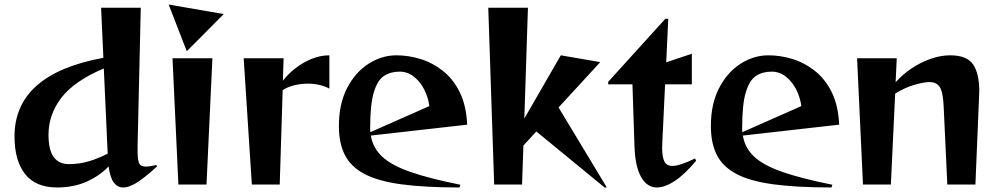

<svg xmlns="http://www.w3.org/2000/svg" viewBox="-20 -814 4414 847"><path d="M673 -80Q630 -40 591.5 -13.5Q553 13 523 13Q499 13 482.5 -8Q466 -29 459 -80Q422 -40 364 -13.5Q306 13 232 13Q137 13 90.5 -46.5Q44 -106 44 -212Q44 -487 436 -559L426 -780H601L587 -173V-146Q587 -110 593.5 -94.5Q600 -79 624 -79Q632 -79 643.5 -81Q655 -83 669 -86ZM438 -512Q308 -457 251 -383Q194 -309 194 -220Q194 -152 217 -121Q240 -90 284 -90Q328 -90 368.5 -101.5Q409 -113 455 -136Z M724 -794 967 -752 804 -588ZM767 0 741 -557H917L891 0Z M1091 0 1055 -557H1231L1228 -458Q1251 -488 1284 -513.5Q1317 -539 1355.5 -554.5Q1394 -570 1433 -570V-423Q1413 -434 1388.5 -439.5Q1364 -445 1338 -445Q1307 -445 1277 -437.5Q1247 -430 1227 -416L1214 0Z M2007 13Q1853 13 1750 -1Q1647 -15 1587 -47Q1527 -79 1501 -131Q1475 -183 1475 -258Q1475 -355 1511 -425Q1547 -495 1605.5 -532.5Q1664 -570 1729 -570Q1781 -570 1834 -554Q1887 -538 1933 -502Q1979 -466 2008 -407.5Q2037 -349 2041 -264L1616 -216Q1625 -161 1666.5 -122.5Q1708 -84 1792 -55Q1876 -26 2011 1ZM1874 -346Q1869 -385 1851 -420Q1833 -455 1805 -476.5Q1777 -498 1743 -498Q1703 -498 1674 -479Q1645 -460 1629 -406.5Q1613 -353 1613 -250Q1613 -245 1613 -240.5Q1613 -236 1614 -231Z M2647 13 2346 -234 2289 -172 2283 0H2160L2134 -780H2309L2293 -291L2454 -570L2628 -540L2444 -340L2657 13Z M3051 -105Q3000 -44 2956.5 -15.5Q2913 13 2878 13Q2834 13 2808 -33.5Q2782 -80 2779 -168L2770 -442H2663V-453L2915 -731H2928L2919 -539L3032 -577V-442H2914L2902 -190Q2902 -183 2901.5 -176.5Q2901 -170 2901 -163Q2901 -121 2911 -101.5Q2921 -82 2946 -82Q2979 -82 3046 -115Z M3648 13Q3494 13 3391 -1Q3288 -15 3228 -47Q3168 -79 3142 -131Q3116 -183 3116 -258Q3116 -355 3152 -425Q3188 -495 3246.5 -532.5Q3305 -570 3370 -570Q3422 -570 3475 -554Q3528 -538 3574 -502Q3620 -466 3649 -407.5Q3678 -349 3682 -264L3257 -216Q3266 -161 3307.5 -122.5Q3349 -84 3433 -55Q3517 -26 3652 1ZM3515 -346Q3510 -385 3492 -420Q3474 -455 3446 -476.5Q3418 -498 3384 -498Q3344 -498 3315 -479Q3286 -460 3270 -406.5Q3254 -353 3254 -250Q3254 -245 3254 -240.5Q3254 -236 3255 -231Z M4159 0 4143 -343Q4140 -409 4125.5 -430.5Q4111 -452 4080 -452Q4056 -452 4013 -439.5Q3970 -427 3929 -401L3910 0H3787L3761 -557H3936L3931 -451Q3962 -486 4002.5 -513Q4043 -540 4087 -555Q4131 -570 4171 -570Q4246 -570 4273 -529.5Q4300 -489 4300 -412Q4300 -405 4299.5 -398.5Q4299 -392 4299 -384L4283 0Z"/></svg>

Font: Reggae One
Style: Regular
Weight: 400
Designer: Fontworks Inc.
Foundry: Fontworks Inc.
Version: Version 1.100